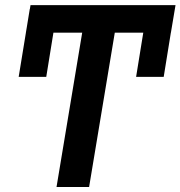

<svg xmlns="http://www.w3.org/2000/svg" viewBox="-20 -748 722 768"><path d="M678.7 -711.9 634.8 -440.4H524.4L568.4 -711.9ZM209 -711.9 165 -440.4H54.7L99.1 -711.9ZM457.5 -727.5 336.4 0H206.1L327.1 -727.5ZM682.1 -727.5 663.6 -617.2H83.5L102.1 -727.5Z"/></svg>

Font: Inter Tight SemiBold
Style: Italic
Weight: 600
Italic angle: -9.39999°
Designer: Rasmus Andersson
Foundry: rsms
Version: Version 3.004